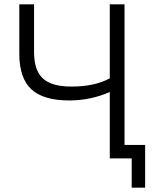

<svg xmlns="http://www.w3.org/2000/svg" viewBox="-20 -730 731 885"><path d="M554 -62H649V135H587V0H486V-306Q398 -267 299 -267Q180 -267 124.5 -318.5Q69 -370 69 -482V-710H137V-490Q137 -406 177.5 -368.5Q218 -331 309 -331Q417 -331 486 -369V-710H554Z"/></svg>

Font: Raleway-v4020
Style: Regular
Weight: 400
Designer: Matt McInerney, Pablo Impallari, Rodrigo Fuenzalida
Foundry: Matt McInerney, Pablo Impallari, Rodrigo Fuenzalida
Version: Version 4.020;PS 004.020;hotconv 1.0.88;makeotf.lib2.5.64775